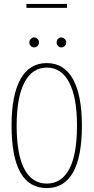

<svg xmlns="http://www.w3.org/2000/svg" viewBox="-20 -949 478 980"><path d="M219 11Q39 11 39 -308Q39 -463 84.5 -545Q130 -627 219 -627Q307 -627 352.5 -545Q398 -463 398 -308Q398 -148 352.5 -68.5Q307 11 219 11ZM219 -12Q294 -12 333.5 -86Q373 -160 373 -308Q373 -451 333.5 -527.5Q294 -604 219 -604Q144 -604 104.5 -527.5Q65 -451 65 -308Q65 -160 104.5 -86Q144 -12 219 -12ZM154 -707Q145 -707 137.5 -714.5Q130 -722 130 -732Q130 -743 137.5 -750.5Q145 -758 154 -758Q163 -758 171 -751Q179 -744 179 -732Q179 -722 171.5 -714.5Q164 -707 154 -707ZM292 -707Q283 -707 276 -714.5Q269 -722 269 -732Q269 -743 276 -750.5Q283 -758 292 -758Q301 -758 309.5 -751Q318 -744 318 -732Q318 -722 310.5 -714.5Q303 -707 292 -707ZM115 -909V-929H322V-909Z"/></svg>

Font: Inconsolata SemiCondensed ExtraLight
Style: Regular
Weight: 200
Width: 4
Monospace: yes
Designer: Raph Levien, Cyreal, Brenton Simpson
Foundry: Raph Levien, Cyreal, Google
Version: Version 3.100; ttfautohint (v1.8.4.7-5d5b)